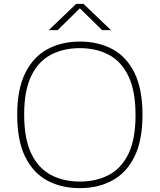

<svg xmlns="http://www.w3.org/2000/svg" viewBox="-20 -964 826 993"><path d="M393 9Q297.5 9 224.5 -30.2Q151.5 -69.5 110.2 -153.2Q69 -237 69 -370Q69 -503 110.8 -586.8Q152.5 -670.5 225.8 -709.8Q299 -749 393 -749Q488.5 -749 561.5 -709.8Q634.5 -670.5 675.8 -586.8Q717 -503 717 -370Q717 -237 675.2 -153.2Q633.5 -69.5 560.2 -30.2Q487 9 393 9ZM393 -25Q478 -25 543 -59.2Q608 -93.5 644.5 -169Q681 -244.5 681 -368Q681 -493.5 644.5 -569.8Q608 -646 543 -680.5Q478 -715 393 -715Q308 -715 243 -680.8Q178 -646.5 141.5 -571Q105 -495.5 105 -372Q105 -246.5 141.5 -170.2Q178 -94 243 -59.5Q308 -25 393 -25ZM232 -808 374 -944H412L554 -808H508L393 -921L278 -808Z"/></svg>

Font: Encode Sans Expanded Expanded Thin
Style: Regular
Weight: 100
Width: 7
Designer: Multiple Designers
Foundry: Impallari Type
Version: Version 3.000; ttfautohint (v1.8.3) -l 8 -r 50 -G 200 -x 14 